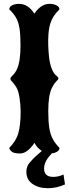

<svg xmlns="http://www.w3.org/2000/svg" viewBox="-20 -783 365 1010"><path d="M86.9 24.4Q52.2 24.4 41 14.2Q30.3 4.9 28.8 -4.9Q63 -39.6 75.2 -78.6Q81.1 -96.7 85 -127.7Q88.9 -158.7 88.6 -196Q88.4 -233.4 82.5 -270Q77.1 -305.7 65.4 -324.5Q53.7 -343.3 44.2 -352.8Q34.7 -362.3 34.7 -370.1Q34.7 -374 40 -379.4Q45.4 -384.3 53.5 -393.6Q61.5 -402.8 69.3 -419.4Q87.9 -459.5 87.9 -543.9Q87.9 -600.6 82.5 -634.3Q77.1 -668 64.2 -690.2Q51.3 -712.4 28.8 -733.9Q28.8 -752 55.7 -759.8Q66.9 -762.7 80.1 -762.7Q127.9 -762.7 160.6 -711.4Q166.5 -719.2 173.3 -727.8Q180.2 -736.3 191.4 -745.1Q214.4 -762.7 238.8 -762.7Q260.7 -762.7 274.9 -755.9Q289.1 -749 291 -741.2L293 -733.9Q258.8 -700.7 246.6 -665Q237.8 -640.1 235.1 -606.4Q232.4 -572.8 233.9 -540Q235.4 -507.3 237.8 -484.4Q242.7 -442.9 253.2 -418.9Q263.7 -395 273.4 -387.7Q285.2 -378.4 286.9 -372.8Q288.6 -367.2 281.7 -360.8Q276.4 -356 268.6 -346.2Q260.7 -336.4 252.9 -320.3Q233.9 -281.7 233.9 -199.7Q233.9 -145 239.3 -110.4Q244.6 -75.7 257.6 -51.8Q270.5 -27.8 293 -4.9Q293 12.7 265.6 21.5Q255.4 24.4 237.3 24.4Q219.2 24.4 199 10.3Q178.7 -3.9 169.9 -17.6L160.6 -31.7Q158.7 -26.9 148.9 -14.6Q139.2 -2.4 130.4 4.9Q107.4 24.4 86.9 24.4ZM231.9 207Q183.6 207 151.1 184.6Q118.7 162.1 118.7 120.1Q118.7 92.3 136.5 72Q154.3 51.8 164.6 42Q174.3 32.7 186.8 22.7Q199.2 12.7 217.8 -4.9H282.7Q248 25.4 230 51Q211.9 76.7 211.9 103.5Q211.9 147.5 259.8 147.5Q288.6 147.5 314 134.8L321.8 187Q279.3 207 231.9 207Z"/></svg>

Font: Sancreek
Style: Regular
Weight: 400
Designer: Vernon Adams
Foundry: Vernon Adams
Version: Version 1.100; ttfautohint (v1.8.4.7-5d5b)